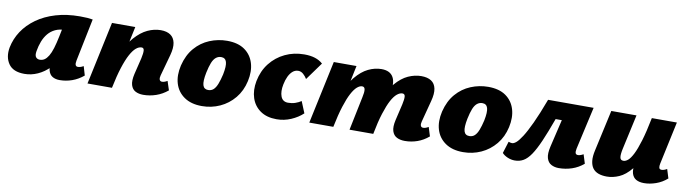

<svg xmlns="http://www.w3.org/2000/svg" viewBox="-29 -855 4576 1283"><g transform="rotate(10 2259.5 -213.5)"><path d="M140 10Q63 10 32 -35.5Q1 -81 13 -147Q25 -207 59 -258.5Q93 -310 148 -349.5Q203 -389 277 -411Q351 -433 441 -433Q471 -433 490.5 -431.5Q510 -430 527 -427L468 -138Q460 -98 484 -98Q491 -98 500.5 -100.5Q510 -103 522 -110L540 -49Q504 -19 463 -4.5Q422 10 379 10Q351 10 331 -1.5Q311 -13 303 -40.5Q295 -68 304 -117L331 -249L417 -277Q402 -210 374.5 -157Q347 -104 310 -66.5Q273 -29 229.5 -9.5Q186 10 140 10ZM225 -101Q243 -101 257 -110.5Q271 -120 283.5 -140.5Q296 -161 306.5 -195Q317 -229 327 -278L347 -377L405 -320Q393 -324 382 -325Q371 -326 359 -326Q320 -326 291.5 -312.5Q263 -299 243.5 -275.5Q224 -252 212 -221Q200 -190 194 -154Q189 -125 198.5 -113Q208 -101 225 -101Z M946 10Q916 10 893.5 -1.5Q871 -13 862.5 -41Q854 -69 865 -117L892 -228Q900 -264 898.5 -282Q897 -300 882 -300Q863 -300 844 -284Q825 -268 806 -233Q787 -198 768.5 -140.5Q750 -83 733 0H674Q699 -130 734.5 -214.5Q770 -299 812.5 -347Q855 -395 899.5 -415.5Q944 -436 988 -436Q1029 -436 1054 -419Q1079 -402 1086 -368Q1093 -334 1079 -283L1039 -138Q1034 -120 1038 -109Q1042 -98 1055 -98Q1062 -98 1070.5 -100.5Q1079 -103 1091 -110L1111 -49Q1075 -19 1032.5 -4.5Q990 10 946 10ZM567 0 658 -427H816L726 0Z M1345 16Q1272 16 1225 -16.5Q1178 -49 1161.5 -103.5Q1145 -158 1161 -227Q1179 -300 1220.5 -348Q1262 -396 1319 -419.5Q1376 -443 1437 -443Q1511 -443 1556.5 -411Q1602 -379 1618.5 -324.5Q1635 -270 1620 -202Q1605 -134 1564.5 -85Q1524 -36 1467 -10Q1410 16 1345 16ZM1368 -97Q1390 -97 1404.5 -110.5Q1419 -124 1429.5 -151Q1440 -178 1449 -217Q1461 -276 1453 -302.5Q1445 -329 1417 -329Q1397 -329 1381.5 -316.5Q1366 -304 1355.5 -278Q1345 -252 1336 -209Q1324 -149 1332 -123Q1340 -97 1368 -97Z M1852 16Q1785 16 1741.5 -14.5Q1698 -45 1681 -96.5Q1664 -148 1676 -212Q1690 -283 1730.5 -334.5Q1771 -386 1830.5 -414.5Q1890 -443 1961 -443Q2003 -443 2034 -433Q2065 -423 2087 -403L2000 -283Q1990 -300 1974.5 -314Q1959 -328 1940 -328Q1919 -328 1902.5 -314Q1886 -300 1874.5 -276Q1863 -252 1857 -221Q1847 -172 1859.5 -139Q1872 -106 1909 -106Q1935 -106 1957 -113.5Q1979 -121 1997 -133L2029 -55Q1996 -24 1949.5 -4Q1903 16 1852 16Z M2721 10Q2690 10 2667 -1.5Q2644 -13 2635 -41Q2626 -69 2637 -117L2663 -228Q2671 -264 2669.5 -282Q2668 -300 2651 -300Q2634 -300 2615 -284.5Q2596 -269 2577.5 -234.5Q2559 -200 2540.5 -142Q2522 -84 2506 0H2447Q2472 -130 2506.5 -215Q2541 -300 2582 -348Q2623 -396 2667.5 -416Q2712 -436 2756 -436Q2798 -436 2823.5 -419.5Q2849 -403 2856 -369Q2863 -335 2849 -283L2811 -138Q2806 -120 2810 -109Q2814 -98 2827 -98Q2834 -98 2842.5 -100.5Q2851 -103 2863 -110L2882 -49Q2847 -19 2806 -4.5Q2765 10 2721 10ZM2072 0 2163 -427H2317L2228 0ZM2179 0Q2203 -126 2236.5 -210Q2270 -294 2311 -343.5Q2352 -393 2396.5 -414.5Q2441 -436 2486 -436Q2545 -436 2566.5 -396Q2588 -356 2569 -283L2500 0H2345L2392 -228Q2400 -263 2397.5 -281.5Q2395 -300 2378 -300Q2362 -300 2344 -284.5Q2326 -269 2307.5 -234.5Q2289 -200 2270.5 -142Q2252 -84 2235 0Z M3117 16Q3044 16 2997 -16.5Q2950 -49 2933.5 -103.5Q2917 -158 2933 -227Q2951 -300 2992.5 -348Q3034 -396 3091 -419.5Q3148 -443 3209 -443Q3283 -443 3328.5 -411Q3374 -379 3390.5 -324.5Q3407 -270 3392 -202Q3377 -134 3336.5 -85Q3296 -36 3239 -10Q3182 16 3117 16ZM3140 -97Q3162 -97 3176.5 -110.5Q3191 -124 3201.5 -151Q3212 -178 3221 -217Q3233 -276 3225 -302.5Q3217 -329 3189 -329Q3169 -329 3153.5 -316.5Q3138 -304 3127.5 -278Q3117 -252 3108 -209Q3096 -149 3104 -123Q3112 -97 3140 -97Z M3468 11Q3442 11 3418 0.5Q3394 -10 3381 -25L3406 -105Q3415 -102 3420.5 -101Q3426 -100 3430 -100Q3442 -100 3458 -113.5Q3474 -127 3496.5 -162Q3519 -197 3549 -261Q3579 -325 3617 -427H3821L3803 -309H3689Q3655 -215 3628 -153Q3601 -91 3576.5 -55Q3552 -19 3526 -4Q3500 11 3468 11ZM3766 10Q3737 10 3714.5 -2Q3692 -14 3683.5 -43Q3675 -72 3687 -123L3759 -427H3926L3861 -138Q3857 -118 3860.5 -108Q3864 -98 3878 -98Q3884 -98 3892.5 -100.5Q3901 -103 3914 -110L3933 -49Q3898 -19 3855 -4.5Q3812 10 3766 10Z M4092 10Q4059 10 4034.5 1Q4010 -8 3996 -27Q3982 -46 3978.5 -76.5Q3975 -107 3985 -150L4046 -427H4217L4166 -195Q4157 -155 4159.5 -134Q4162 -113 4183 -113Q4198 -113 4214 -126.5Q4230 -140 4247.5 -174.5Q4265 -209 4283.5 -270Q4302 -331 4321 -427H4389Q4363 -293 4329 -207.5Q4295 -122 4256 -74.5Q4217 -27 4175 -8.5Q4133 10 4092 10ZM4344 10Q4312 10 4290.5 -2Q4269 -14 4261 -41.5Q4253 -69 4263 -117L4326 -427H4491L4429 -138Q4425 -119 4428 -108.5Q4431 -98 4445 -98Q4452 -98 4460.5 -100.5Q4469 -103 4481 -110L4500 -49Q4466 -19 4424.5 -4.5Q4383 10 4344 10Z"/></g></svg>

Font: Ysabeau Black
Style: Italic
Weight: 900
Italic angle: -12°
Version: Version 2.000;gftools[0.9.27.dev2+g8671c4b]